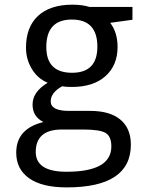

<svg xmlns="http://www.w3.org/2000/svg" viewBox="-20 -566 640 826"><path d="M549.8 -536.1V-481L454.1 -467.8Q485.8 -426.3 485.8 -363.8Q485.8 -285.2 433.8 -238.5Q381.8 -191.9 289.1 -191.9Q262.2 -191.9 247.1 -194.8Q198.2 -167.5 198.2 -129.9Q198.2 -88.9 276.9 -88.9H368.2Q453.1 -88.9 498 -51.3Q543 -13.7 543 56.2Q543 240.2 267.1 240.2Q160.6 240.2 105.2 200.9Q49.8 161.6 49.8 90.8Q49.8 -12.7 167 -41Q120.1 -64 120.1 -116.2Q120.1 -170.9 185.1 -210Q141.6 -228 116.7 -269.8Q91.8 -311.5 91.8 -360.8Q91.8 -449.7 143.8 -497.8Q195.8 -545.9 292 -545.9Q334 -545.9 365.2 -536.1ZM290 -252.9Q398.9 -252.9 398.9 -365.2Q398.9 -481.9 289.1 -481.9Q179.2 -481.9 179.2 -363.8Q179.2 -252.9 290 -252.9ZM337.9 -8.8H246.1Q133.8 -8.8 133.8 87.9Q133.8 172.9 266.1 172.9Q459 172.9 459 64Q459 21 434.6 6.1Q410.2 -8.8 337.9 -8.8Z"/></svg>

Font: Noto Mono
Style: Regular
Weight: 400
Designer: Monotype Design Team
Foundry: Monotype Imaging Inc.
Version: Version 1.00